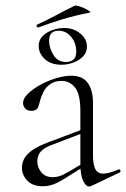

<svg xmlns="http://www.w3.org/2000/svg" viewBox="-20 -672 460 700"><path d="M313 6Q309 8 305 8Q293 8 283 -13Q273 -34 273 -74V-267Q273 -329 253.5 -353Q234 -377 205 -377Q180 -377 163.5 -365.5Q147 -354 138.5 -337Q130 -320 126 -305Q124 -295 119 -281.5Q114 -268 94 -268Q79 -268 71.5 -277Q64 -286 64 -296Q64 -313 82 -330.5Q100 -348 127.5 -363Q155 -378 185 -387Q215 -396 240 -396Q281 -396 300 -369.5Q319 -343 319 -297V-108Q319 -72 327.5 -55.5Q336 -39 357 -39Q376 -39 412 -54Q417 -56 419 -50.5Q421 -45 416 -43ZM136 7Q99 7 79.5 -13.5Q60 -34 60 -61Q60 -78 68.5 -94Q77 -110 98.5 -125Q120 -140 158 -154L283 -201L285 -188L167 -143Q146 -135 135 -125.5Q124 -116 120 -105.5Q116 -95 116 -84Q116 -62 130.5 -44Q145 -26 173 -26Q184 -26 196 -29.5Q208 -33 225 -43L292 -82L294 -70L219 -23Q194 -7 175 0Q156 7 136 7ZM204 -436Q165 -436 143 -457Q121 -478 121 -504Q121 -526 135.5 -540.5Q150 -555 171.5 -562.5Q193 -570 214 -570Q248 -570 272.5 -550Q297 -530 297 -502Q297 -481 283 -466.5Q269 -452 248 -444Q227 -436 204 -436ZM220 -446Q258 -446 258 -484Q258 -515 239.5 -537.5Q221 -560 194 -560Q159 -560 159 -524Q159 -497 175 -471.5Q191 -446 220 -446ZM120 -572Q116 -571 114 -576Q112 -581 115 -582Q154 -600 186.5 -617.5Q219 -635 252 -651Q255 -653 266 -650Q277 -647 288.5 -641.5Q300 -636 306 -631.5Q312 -627 307 -626Q251 -615 207 -601.5Q163 -588 120 -572Z"/></svg>

Font: Cormorant Garamond Light
Style: Regular
Weight: 300
Designer: Christian Thalmann (Catharsis Fonts)
Foundry: Catharsis Fonts
Version: Version 4.001